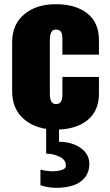

<svg xmlns="http://www.w3.org/2000/svg" viewBox="-20 -609 525 918"><path d="M173.3 276.9V202.1Q191.9 207.5 219.2 209.5Q225.6 210 231.9 210Q252 210 270.5 205.1Q294.9 199.2 294.9 183.1Q294.9 154.8 264.9 140.4Q234.9 126 200.7 125.5V0H262.2V68.8Q324.2 69.3 365.5 98.4Q406.7 127.4 407.2 173.8Q407.2 213.9 384.8 241.2Q362.3 267.6 327.1 278.3Q293 288.6 253.4 289.1Q252.4 289.1 251.5 289.1Q211.4 289.1 173.3 276.9ZM247.1 10.7Q153.8 10.7 95.9 -38.1Q38.1 -86.9 38.1 -172.4V-406.7Q38.1 -492.2 95.7 -540.5Q153.3 -588.9 247.1 -588.9Q341.3 -588.9 397.2 -545.2Q453.1 -501.5 453.1 -417V-347.7H278.3V-422.9Q278.3 -449.2 270.3 -458.5Q262.2 -467.8 247.1 -467.8Q218.3 -467.8 218.3 -418V-161.1Q218.3 -111.3 247.1 -111.3Q261.7 -111.3 270 -120.6Q278.3 -129.9 278.3 -156.2V-241.2H453.1V-162.1Q453.1 -77.6 397 -33.4Q340.8 10.7 247.1 10.7Z"/></svg>

Font: Oswald
Style: Heavy
Weight: 800
Designer: Vernon Adams
Foundry: Vernon Adams
Version: 3.0; ttfautohint (v0.95) -l 8 -r 50 -G 200 -x 0 -w "G" -W -c